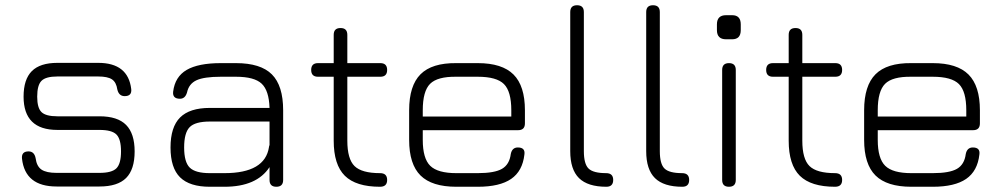

<svg xmlns="http://www.w3.org/2000/svg" viewBox="-20 -713 3841 733"><path d="M196 -1Q76 -1 64 -107Q61 -135 89 -135Q111 -135 116 -109Q120 -78 138.5 -65.5Q157 -53 196 -53H360Q407 -53 424.5 -70.5Q442 -88 442 -135Q442 -182 424.5 -199.5Q407 -217 360 -217H199Q70 -217 70 -344Q70 -410 101.5 -441.5Q133 -473 199 -473H355Q469 -473 481 -373Q484 -346 456 -346Q434 -346 428 -371Q424 -399 407.5 -410Q391 -421 355 -421H199Q155 -421 138.5 -404.5Q122 -388 122 -344Q122 -301 138.5 -285Q155 -269 199 -269H360Q429 -269 461.5 -236Q494 -203 494 -135Q494 -66 461.5 -33.5Q429 -1 360 -1Z M781 0Q704 0 667.5 -36Q631 -72 631 -150Q631 -228 667.5 -264.5Q704 -301 781 -301H1009Q1007 -367 979 -393.5Q951 -420 881 -420H823Q759 -420 730 -406.5Q701 -393 694 -360Q687 -336 667 -336Q638 -336 641 -363Q648 -420 692.5 -446Q737 -472 823 -472H881Q975 -472 1018 -429Q1061 -386 1061 -292V-26Q1061 0 1035 0Q1009 0 1009 -26V-75Q960 0 837 0ZM837 -52Q992 -52 1007 -152Q1007 -153 1007.5 -155.5Q1008 -158 1009 -159V-249H781Q725 -249 704 -227.5Q683 -206 683 -150Q683 -94 704.5 -73Q726 -52 781 -52Z M1431 0Q1339 0 1296.5 -42Q1254 -84 1254 -176V-420H1194Q1168 -420 1168 -446Q1168 -472 1194 -472H1254V-580Q1254 -606 1280 -606Q1306 -606 1306 -580V-472H1432Q1458 -472 1458 -446Q1458 -420 1432 -420H1306V-176Q1306 -106 1333.5 -79Q1361 -52 1431 -52Q1458 -52 1458 -26Q1458 0 1431 0Z M1722 0Q1629 0 1585.5 -43Q1542 -86 1542 -179V-292Q1542 -386 1585.5 -429.5Q1629 -473 1722 -472H1804Q1897 -472 1940.5 -428.5Q1984 -385 1984 -292V-242Q1984 -216 1958 -216H1594V-179Q1594 -108 1622.5 -80Q1651 -52 1722 -52H1804Q1868 -52 1896.5 -68.5Q1925 -85 1930 -125Q1935 -150 1957 -150Q1986 -150 1982 -123Q1975 -60 1931.5 -30Q1888 0 1804 0ZM1722 -420Q1650 -421 1622 -393Q1594 -365 1594 -292V-268H1932V-292Q1932 -364 1904 -392Q1876 -420 1804 -420Z M2295 0Q2224 0 2190.5 -33Q2157 -66 2157 -136V-667Q2157 -693 2183 -693Q2209 -693 2209 -667V-136Q2209 -87 2227 -69.5Q2245 -52 2294 -52Q2321 -52 2321 -26Q2321 0 2295 0Z M2585 0Q2514 0 2480.5 -33Q2447 -66 2447 -136V-667Q2447 -693 2473 -693Q2499 -693 2499 -667V-136Q2499 -87 2517 -69.5Q2535 -52 2584 -52Q2611 -52 2611 -26Q2611 0 2585 0Z M2752 -563Q2717 -563 2717 -598V-620Q2717 -655 2752 -655H2775Q2808 -655 2808 -620V-598Q2808 -563 2775 -563ZM2737 -26V-446Q2737 -472 2763 -472Q2789 -472 2789 -446V-26Q2789 0 2763 0Q2737 0 2737 -26Z M3168 0Q3076 0 3033.5 -42Q2991 -84 2991 -176V-420H2931Q2905 -420 2905 -446Q2905 -472 2931 -472H2991V-580Q2991 -606 3017 -606Q3043 -606 3043 -580V-472H3169Q3195 -472 3195 -446Q3195 -420 3169 -420H3043V-176Q3043 -106 3070.5 -79Q3098 -52 3168 -52Q3195 -52 3195 -26Q3195 0 3168 0Z M3459 0Q3366 0 3322.5 -43Q3279 -86 3279 -179V-292Q3279 -386 3322.5 -429.5Q3366 -473 3459 -472H3541Q3634 -472 3677.5 -428.5Q3721 -385 3721 -292V-242Q3721 -216 3695 -216H3331V-179Q3331 -108 3359.5 -80Q3388 -52 3459 -52H3541Q3605 -52 3633.5 -68.5Q3662 -85 3667 -125Q3672 -150 3694 -150Q3723 -150 3719 -123Q3712 -60 3668.5 -30Q3625 0 3541 0ZM3459 -420Q3387 -421 3359 -393Q3331 -365 3331 -292V-268H3669V-292Q3669 -364 3641 -392Q3613 -420 3541 -420Z"/></svg>

Font: Jura
Style: Regular
Weight: 400
Designer: Daniel Johnson, Alexei Vanyashin
Foundry: Daniel Johnson
Version: Version 5.103